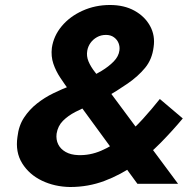

<svg xmlns="http://www.w3.org/2000/svg" viewBox="-20 -737 770 770"><path d="M259 -372 531 0H694L397 -400Q379 -425 361.5 -447Q344 -469 335 -490.5Q326 -512 330 -534Q333 -551 343 -565Q353 -579 369 -588Q385 -597 405 -597Q424 -597 437 -587.5Q450 -578 455.5 -564Q461 -550 459 -535Q456 -511 436 -490.5Q416 -470 387 -452.5Q358 -435 326 -420Q299 -407 264 -393.5Q229 -380 194 -363Q159 -346 128.5 -322Q98 -298 76.5 -265.5Q55 -233 50 -188Q41 -127 69 -82Q97 -37 148 -12.5Q199 12 261 13Q334 13 399 -11.5Q464 -36 520.5 -76Q577 -116 625 -165Q673 -214 713 -262L621 -340Q590 -301 553 -260Q516 -219 473.5 -185.5Q431 -152 385.5 -132.5Q340 -113 293 -115Q264 -116 243.5 -127.5Q223 -139 213.5 -158Q204 -177 207 -201Q212 -232 232.5 -252.5Q253 -273 282 -288Q311 -303 343 -316Q375 -329 400 -344Q450 -373 492 -402Q534 -431 562 -465Q590 -499 596 -548Q603 -594 582 -632.5Q561 -671 519.5 -694Q478 -717 421 -717Q362 -717 311 -694Q260 -671 227.5 -632Q195 -593 188 -545Q184 -511 194 -481.5Q204 -452 222 -425Q240 -398 259 -372Z"/></svg>

Font: Jost
Style: Bold Italic
Weight: 700
Italic angle: -5°
Version: Version 3.710